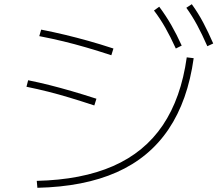

<svg xmlns="http://www.w3.org/2000/svg" viewBox="-20 -875 1040 914"><path d="M155 -14Q369 -19 518.5 -84.5Q668 -150 755 -279Q842 -408 869 -602L902 -598Q874 -396 782.5 -260Q691 -124 535.5 -55Q380 14 158 19ZM429 -373Q365 -394 312 -410Q259 -426 209.5 -438.5Q160 -451 106 -462L114 -493Q168 -482 217.5 -469.5Q267 -457 320.5 -441.5Q374 -426 439 -405ZM510 -612Q446 -633 391 -649Q336 -665 282.5 -678Q229 -691 167 -703L176 -734Q237 -722 291 -709Q345 -696 400.5 -680.5Q456 -665 520 -644ZM817 -644Q791 -701 766.5 -744Q742 -787 713 -825L738 -843Q770 -800 795.5 -755.5Q821 -711 845 -658ZM967 -655Q942 -712 918.5 -755.5Q895 -799 867 -838L893 -855Q924 -812 948 -766.5Q972 -721 995 -668Z"/></svg>

Font: M PLUS 2 Thin ExtraLight
Style: Regular
Weight: 250
Version: Version 1.001